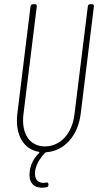

<svg xmlns="http://www.w3.org/2000/svg" viewBox="-20 -720 469 918"><path d="M400 -690 336 -173C325 -81 268 -20 195 -20C122 -20 81 -81 92 -173L156 -690C156 -696 153 -700 147 -700H137C132 -700 127 -696 126 -690L63 -177C51 -76 92 -6 166 6C169 7 170 9 167 11C131 47 121 85 121 119C123 174 167 183 203 175C209 174 212 169 212 163L211 160C211 153 207 151 200 153C173 158 148 149 147 111C147 74 169 38 196 10C197 9 199 8 201 8C287 2 353 -70 366 -177L429 -690C430 -696 426 -700 421 -700H411C405 -700 401 -696 400 -690Z"/></svg>

Font: Barlow Condensed Thin
Style: Italic
Weight: 250
Width: 3
Italic angle: -7°
Designer: Jeremy Tribby
Foundry: Tribby Type
Version: Version 1.422;hotconv 1.0.109;makeotfexe 2.5.65596